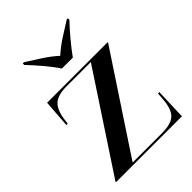

<svg xmlns="http://www.w3.org/2000/svg" viewBox="-220 -874 981 981"><g transform="rotate(-45 271.0 -383.0)"><path d="M32 0H508L514 -169H504L501 -128Q496 -64 469 -37.5Q442 -11 374 -11H163L507 -532V-536H70L59 -386H69L72 -410Q80 -473 108 -499Q136 -525 199 -525H375L32 -4ZM247 -606H326Q350 -640 385.5 -682.5Q421 -725 450 -755V-766H442Q406 -744 363.5 -716.5Q321 -689 287 -658Q253 -689 210.5 -716.5Q168 -744 133 -766H124V-755Q153 -725 189 -682.5Q225 -640 247 -606Z"/></g></svg>

Font: Noto Serif Display Semi
Style: Regular
Weight: 600
Designer: Monotype Design Team
Foundry: Monotype Imaging Inc.
Version: Version 1.900